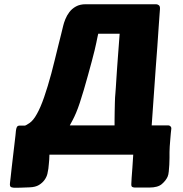

<svg xmlns="http://www.w3.org/2000/svg" viewBox="-20 -730 862 905"><path d="M774 -139Q779 -139 784 -134Q789 -129 787 -119Q786 -114 785 -100.5Q784 -87 782.5 -71Q781 -55 780 -39Q779 -23 779 -13Q779 -2 779 14Q779 30 778 46.5Q777 63 775.5 78.5Q774 94 770 103Q762 121 743 137.5Q724 154 684 154H615Q610 154 604 151.5Q598 149 599 136Q599 130 600.5 107.5Q602 85 604 61Q606 33 608 -1H213Q213 12 212 23Q211 34 210 45Q209 56 208 65Q207 74 203.5 89Q200 104 190 118Q180 132 163.5 142Q147 152 120 153Q93 154 79.5 154.5Q66 155 60 155Q54 155 52.5 155Q51 155 48 155Q42 155 33.5 152.5Q25 150 27 133Q28 127 30 107.5Q32 88 35 61.5Q38 35 41.5 5.5Q45 -24 48 -49.5Q51 -75 53 -92.5Q55 -110 55 -113Q56 -124 59.5 -131Q63 -138 73 -138H98Q101 -138 119 -150Q137 -162 154 -193Q171 -223 188 -272Q205 -321 222 -384Q230 -415 238.5 -449Q247 -483 254.5 -514Q262 -545 268.5 -570Q275 -595 278 -609Q281 -622 288 -639.5Q295 -657 307 -673Q319 -689 338 -699.5Q357 -710 384 -710H716Q722 -710 728.5 -705.5Q735 -701 734 -687Q734 -685 732 -660.5Q730 -636 727.5 -597Q725 -558 721.5 -509Q718 -460 714 -409Q705 -289 695 -139ZM524 -291Q525 -301 526 -318Q527 -335 528.5 -357Q530 -379 531.5 -403Q533 -427 535 -451Q539 -506 544 -571H443Q442 -564 439 -553Q437 -543 434 -528.5Q431 -514 426 -493Q421 -472 412.5 -440.5Q404 -409 394.5 -374.5Q385 -340 375 -306Q365 -272 356 -245Q347 -218 338.5 -198Q330 -178 323 -165Q315 -149 309 -139H520Q520 -146 520 -163Q520 -180 520.5 -202Q521 -224 521.5 -247.5Q522 -271 524 -291Z"/></svg>

Font: Poetsen One
Style: Regular
Weight: 400
Designer: Pablo Impallari, Rodrigo Fuenzalida
Foundry: Pablo Impallari, Rodrigo Fuenzalida
Version: Version 1.001; ttfautohint (v0.93) -l 8 -r 50 -G 200 -x 14 -